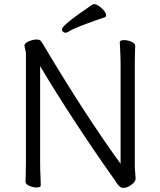

<svg xmlns="http://www.w3.org/2000/svg" viewBox="-20 -900 778 933"><path d="M564 -657Q562 -687 562 -695Q562 -705 583 -705Q601 -705 619 -697Q637 -689 637 -677Q637 -661 636 -649L635 -588V-87L637 -60L639 -32Q639 -17 618.5 -2Q598 13 580 13Q568 13 559.5 4.5Q551 -4 545 -13.5Q539 -23 537 -26Q445 -155 346 -306Q247 -457 175 -579V-105Q175 -79 177 -37L178 1Q178 11 158 11Q140 11 122 3Q104 -5 104 -17Q104 -33 105 -45L106 -106V-641Q106 -647 102.5 -660Q99 -673 99 -678Q99 -682 100 -683Q104 -693 123 -700.5Q142 -708 159 -708Q165 -708 168 -707Q174 -706 178 -701.5Q182 -697 185.5 -691Q189 -685 191 -682Q392 -344 566 -104V-589Q566 -615 564 -657ZM445 -801Q434 -797 402.5 -785.5Q371 -774 348 -764Q325 -754 309 -744Q303 -741 298 -741Q291 -741 286 -746Q281 -751 281 -758Q281 -778 431 -879Q433 -880 437 -880Q452 -880 474 -860Q496 -840 496 -826Q496 -819 489 -816Z"/></svg>

Font: Fusion Kai T
Style: Regular
Weight: 400
Designer: Fontworks Inc.
Version: Version 24.134;May 13, 2024